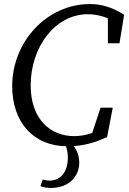

<svg xmlns="http://www.w3.org/2000/svg" viewBox="-20 -705 633 945"><path d="M312 15C397 15 454 -7 507 -30L535 -175H475L427 -30L483 -71C441 -50 394 -35 345 -35C229 -35 131 -117 131 -285C131 -474 252 -635 412 -635C461 -635 517 -619 552 -591L511 -632V-492H568L591 -632C529 -672 475 -685 422 -685C213 -685 40 -502 40 -281C40 -103 145 15 312 15ZM179 211C190 216 208 220 230 220C321 220 370 162 370 96C370 62 359 32 335 4V0H300C309 25 314 47 314 70C314 147 273 184 224 184C214 184 203 182 190 179L179 211Z"/></svg>

Font: Source Serif 4 Variable
Style: Italic
Weight: 400
Italic angle: -12°
Designer: Frank Grießhammer
Foundry: Adobe Systems Incorporated
Version: Version 4.004;hotconv 1.0.116;makeotfexe 2.5.65601